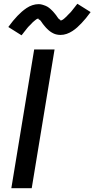

<svg xmlns="http://www.w3.org/2000/svg" viewBox="-20 -997 500 1017"><path d="M40 0 161 -735H269L148 0ZM94 -810 24 -854Q37 -872 49 -886.5Q61 -901 72.5 -913Q84 -925 95.5 -935Q107 -945 121 -954.5Q135 -964 151.5 -969.5Q168 -975 184 -975Q189 -975 193.5 -974.5Q198 -974 203 -972.5Q208 -971 212.5 -969.5Q217 -968 222 -966Q227 -964 231 -961.5Q235 -959 238.5 -956.5Q242 -954 246 -950.5Q250 -947 253.5 -943.5Q257 -940 260.5 -936.5Q264 -933 266.5 -929.5Q269 -926 271.5 -923.5Q274 -921 277.5 -916Q281 -911 284 -906.5Q287 -902 290 -898.5Q293 -895 297.5 -893Q302 -891 301 -887Q301 -888 305.5 -889.5Q310 -891 313 -893Q316 -895 320 -898.5Q324 -902 326 -904Q328 -906 330.5 -908Q333 -910 334.5 -912Q336 -914 338.5 -916.5Q341 -919 343.5 -921.5Q346 -924 348.5 -926.5Q351 -929 354 -932Q357 -935 359.5 -938.5Q362 -942 365 -945.5Q368 -949 370.5 -952.5Q373 -956 376.5 -960Q380 -964 383 -968.5Q386 -973 390 -977L460 -933Q447 -915 435 -900.5Q423 -886 411.5 -874Q400 -862 389 -852Q378 -842 363.5 -832.5Q349 -823 333 -817.5Q317 -812 301 -812Q296 -812 291 -812.5Q286 -813 281 -814Q276 -815 271.5 -816.5Q267 -818 262 -820.5Q257 -823 253 -825.5Q249 -828 245.5 -830.5Q242 -833 238 -836.5Q234 -840 230.5 -843.5Q227 -847 223.5 -850.5Q220 -854 217.5 -857.5Q215 -861 212.5 -863.5Q210 -866 206.5 -871Q203 -876 200 -880.5Q197 -885 194 -888.5Q191 -892 186.5 -893.5Q182 -895 183 -900Q183 -899 178.5 -897.5Q174 -896 171 -893.5Q168 -891 164 -888Q160 -885 158 -883Q156 -881 153.5 -879Q151 -877 149.5 -875Q148 -873 145.5 -870.5Q143 -868 140.5 -865.5Q138 -863 135.5 -860.5Q133 -858 130 -855Q127 -852 124.5 -848.5Q122 -845 119 -841.5Q116 -838 113.5 -834.5Q111 -831 107.5 -827Q104 -823 101 -818.5Q98 -814 94 -810Z"/></svg>

Font: Iosevka Aile Semibold
Style: Italic
Weight: 600
Italic angle: -9°
Designer: Belleve Invis
Foundry: Belleve Invis
Version: Version 31.1.0; ttfautohint (v1.8.4)